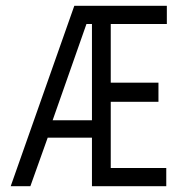

<svg xmlns="http://www.w3.org/2000/svg" viewBox="-20 -644 603 664"><path d="M17 0 237 -624H557V-561H363V-358H528V-292H363V-63H555V0H298V-168H145L85 0ZM162 -228H298V-561H279Z"/></svg>

Font: Inconsolata SemiExpanded Thin
Style: Regular
Weight: 100
Width: 6
Monospace: yes
Designer: Raph Levien, Cyreal, Brenton Simpson
Foundry: Raph Levien, Cyreal, Google
Version: Version 3.100; ttfautohint (v1.8.4.7-5d5b)